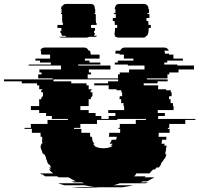

<svg xmlns="http://www.w3.org/2000/svg" viewBox="-158 -940 1007 970"><path d="M641 -339H829V-334H778V-314H697V-294H690V-289H699V-269H644V-264Q644 -260 643.5 -256.5Q643 -253 643 -249H683Q683 -245 682.5 -241.5Q682 -238 682 -234H661L658 -214H674Q673 -212 673 -209Q673 -206 672 -204H684Q683 -199 682 -194Q681 -189 680 -184H681Q680 -179 679 -174Q678 -169 676 -164H680Q680 -163 678 -159H683Q681 -154 679 -149Q677 -144 675 -139H672L664 -124H662L653 -109H656Q653 -105 650 -101.5Q647 -98 645 -94H633Q629 -88 625 -84H616L601 -69H603L597 -64H531L525 -59H531L518 -49H579L571 -44H622Q613 -39 604 -34Q595 -29 585 -24H565Q562 -23 559 -22Q556 -21 553 -19H592Q588 -18 585 -17Q582 -16 579 -14H447Q440 -11 431.5 -8.5Q423 -6 414 -4H515Q502 -1 488.5 1.5Q475 4 461 6H340Q324 8 306.5 9Q289 10 272 10Q254 10 237 9Q220 8 203 6H324Q310 4 296.5 1.5Q283 -1 270 -4H169Q160 -6 152 -8.5Q144 -11 136 -14H267Q264 -16 260.5 -17Q257 -18 254 -19H215L204 -24H225Q215 -29 206 -34Q197 -39 188 -44H138Q136 -46 134.5 -47Q133 -48 131 -49H70Q66 -51 63 -54Q60 -57 57 -59H51L45 -64H111L105 -69H104L89 -84H99L90 -94H101L91 -109H88L79 -124H81Q79 -128 77.5 -131.5Q76 -135 74 -139H76Q74 -144 72 -149Q70 -154 68 -159H64L62 -164H58Q54 -173 52 -184H50Q49 -189 48 -194Q47 -199 46 -204H51Q50 -206 50 -209Q50 -212 49 -214H56L54 -234H56Q55 -238 55 -241.5Q55 -245 55 -249H47V-269H3V-289H-34V-294H-2V-314H82V-334H185V-339H104V-354H75V-369H40V-384H-2V-404H40V-439H51V-449H56V-454H59V-474H50V-484H55V-489H40V-509H29V-519H-48V-529H-138V-539H108V-544H35V-564H52V-574H41V-589H150V-609H-13V-614H99V-624H44V-634H21V-644H95V-664H51V-669H49V-673Q49 -681 51 -684H45Q52 -700 70 -700H266Q283 -700 290 -684H296Q299 -680 299 -673V-669H301V-664H345V-644H271V-634H294V-624H349V-614H237V-609H400V-589H291V-574H302V-564H285V-544H438V-564H447V-574H494V-589H572V-609H488V-614H422V-624H437V-634H516V-644H468V-664H446V-669H425V-673Q425 -681 427 -684H449Q456 -700 474 -700H670Q688 -700 695 -684H672Q675 -680 675 -673V-669H696V-664H718V-644H766V-634H687V-624H672V-614H738V-609H822V-589H744V-574H697V-564H688V-544H584V-539H689V-529H638V-519H568V-509H641V-489H681V-484H705V-474H709V-454H697V-449H696V-439H704V-419H716V-404H719V-384H639V-369H675V-354H641ZM325 -354H354V-339H391V-354H425V-369H389V-384H469V-404H466V-419H454V-439H446V-449H447V-454H459V-474H455V-484H431V-489H391V-509H318V-519H388V-529H439V-539H112V-529H202V-519H279V-509H290V-489H305V-484H300V-474H309V-454H306V-449H301V-439H290V-404H248V-384H290V-369H325ZM528 -334H579V-339H435V-334H332V-314H248V-294H216V-289H253V-269H297V-268Q297 -263 297 -258.5Q297 -254 298 -249H306L309 -234H308Q310 -224 319 -214H312Q316 -208 322 -204H317Q334 -191 365 -191Q395 -191 412 -204H401Q407 -208 411 -214H396Q402 -222 407 -234H428Q430 -238 430.5 -241.5Q431 -245 432 -249H392Q393 -254 393.5 -258.5Q394 -263 394 -268V-269H449V-289H440V-294H447V-314H528ZM321 -773Q321 -764 317 -759H332Q330 -756 327 -754H292Q287 -750 278 -750H154Q146 -750 141 -754H177Q174 -756 172 -759H156Q151 -766 151 -773V-774H147V-784H152V-799H132V-814H160V-824H157V-834H156V-869H150V-874H153V-894H151V-897Q151 -905 154 -909H157Q163 -920 176 -920H300Q314 -920 320 -909H318Q321 -905 321 -897V-894H323V-874H320V-869H326V-834H327V-824H330V-814H302V-799H322V-784H317V-774H321ZM592 -814H604V-799H593V-784H592V-774H590V-773Q590 -766 585 -759H581Q579 -756 576 -754H579Q574 -750 566 -750H442Q433 -750 428 -754H425Q424 -755 423 -756.5Q422 -758 420 -759H424Q420 -764 420 -773V-774H422V-784H423V-799H434V-814H422V-824H421V-834H412V-849H427V-869H417V-874H425V-894H422V-897Q422 -905 426 -909H425Q431 -920 445 -920H569Q583 -920 589 -909Q592 -905 592 -897V-894H595V-874H587V-869H597V-849H582V-834H591V-824H592Z"/></svg>

Font: Rubik Glitch
Style: Regular
Weight: 400
Designer: Hubert and Fischer, NaN
Foundry: Hubert and Fischer, NaN
Version: Version 2.200